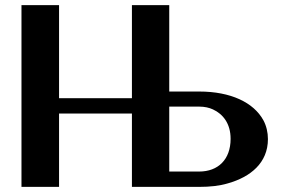

<svg xmlns="http://www.w3.org/2000/svg" viewBox="-20 -731 1098 751"><path d="M64 0H211V-287H496V0H759C801 0 839 -4 872 -14C960 -39 1028 -94 1028 -187C1028 -213 1022 -239 1010 -261C972 -330 883 -373 759 -373H642V-711H496V-347H211V-711H64ZM642 -60V-314H759C780 -314 798 -310 813 -303C852 -285 882 -248 882 -188C882 -107 833 -60 759 -60Z"/></svg>

Font: Aerodynamic
Style: Regular
Weight: 500
Designer: Google
Version: Version 2.000980; 2014